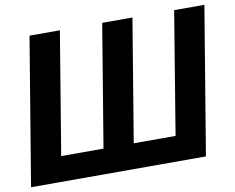

<svg xmlns="http://www.w3.org/2000/svg" viewBox="-79 -831 1144 934"><g transform="rotate(-10 493.0 -364.0)"><path d="M122.1 -727.5H272.1L172.1 -123.8H381.1L481.1 -727.5H630.5L530.5 -123.8H737.1L836.5 -727.5H985.9L865.2 0H1.4Z"/></g></svg>

Font: Inter Tight
Style: Italic
Weight: 400
Italic angle: -9.39999°
Designer: Rasmus Andersson
Foundry: rsms
Version: Version 3.002